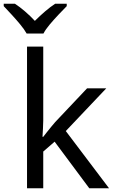

<svg xmlns="http://www.w3.org/2000/svg" viewBox="-60 -1010 614 1030"><path d="M172 -363Q172 -347 170.5 -321Q169 -295 168 -276H172Q178 -284 190 -299Q202 -314 214.5 -329.5Q227 -345 236 -355L407 -536H510L293 -307L525 0H419L233 -250L172 -197V0H85V-760H172ZM83 -830Q70 -853 48 -879.5Q26 -906 2 -932Q-22 -958 -40 -977V-990H20Q46 -973 74 -949Q102 -925 127 -898Q154 -925 182 -949Q210 -973 236 -990H298V-977Q279 -958 254.5 -932Q230 -906 207.5 -879.5Q185 -853 173 -830Z"/></svg>

Font: Go Noto Kurrent-Regular
Style: Regular
Weight: 400
Designer: Monotype Design Team
Foundry: Monotype Imaging Inc.
Version: Version 2.012; ttfautohint (v1.8.4.7-5d5b)